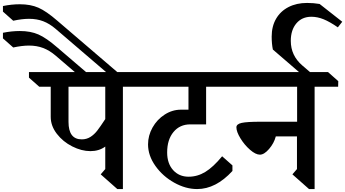

<svg xmlns="http://www.w3.org/2000/svg" viewBox="-257 -1276 2348 1306"><path d="M739 -686H579V10H541L428 -90L459 -126V-279Q417 -248 358 -248Q298 -248 234.5 -280Q171 -312 129.5 -366Q88 -420 88 -481V-686H10L-60 -748V-786H668L739 -724ZM209 -686V-447Q209 -328 299 -328Q332 -328 358 -344.5Q384 -361 404.5 -387.5Q425 -414 459 -466V-686Z M133 -1135 565 -765 533 -727 121 -1080Q80 -1115 37 -1131.5Q-6 -1148 -60 -1148Q-106 -1148 -167 -1135L-237 -1197V-1235Q-178 -1247 -122 -1247Q-49 -1247 4.5 -1223.5Q58 -1200 133 -1135ZM133 -953 356 -762 324 -724 121 -898Q80 -933 36.5 -949.5Q-7 -966 -60 -966Q-106 -966 -167 -953L-237 -1015V-1053Q-178 -1065 -122 -1065Q-49 -1065 4.5 -1041.5Q58 -1018 133 -953Z M880 -239Q880 -164 920.5 -119Q961 -74 1026 -74Q1086 -74 1139.5 -106.5Q1193 -139 1254 -213L1324 -151V-113Q1211 10 1084 10Q1006 10 928 -33.5Q850 -77 800 -147.5Q750 -218 750 -294Q750 -354 780.5 -408.5Q811 -463 863 -496.5Q915 -530 974 -530H1025V-686H658L588 -748V-786H1366L1436 -724V-686H1145V-430H1037Q966 -430 923 -378Q880 -326 880 -239Z M1883 -686V10H1845L1732 -90L1763 -126V-348H1619Q1607 -302 1573.5 -263Q1540 -224 1511 -224Q1482 -224 1444 -257Q1406 -290 1378.5 -335Q1351 -380 1351 -410Q1351 -432 1386.5 -440Q1422 -448 1515 -448H1764V-686H1252L1176 -748V-786H1974L2044 -724L2043 -686Z M1917 -1249 2071 -1128 2041 -1090Q1986 -1128 1944 -1145Q1902 -1162 1861 -1162Q1797 -1162 1759 -1117Q1721 -1072 1721 -998Q1721 -898 1799 -831L1884 -758L1852 -721L1599 -939Q1591 -978 1591 -1027Q1591 -1097 1621 -1148.5Q1651 -1200 1705.5 -1228Q1760 -1256 1832 -1256Q1876 -1256 1917 -1249Z"/></svg>

Font: Inknut Antiqua
Style: Regular
Weight: 400
Designer: Claus Eggers Sørensen
Foundry: Claus Eggers Sørensen
Version: Version 1.003; ttfautohint (v1.8.2) -l 8 -r 50 -G 200 -x 14 